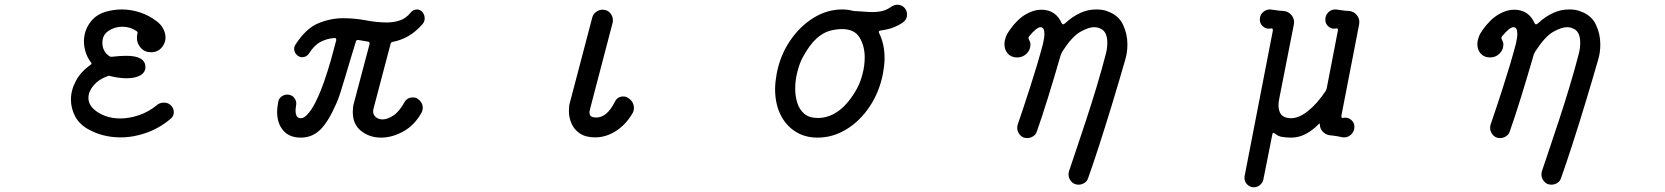

<svg xmlns="http://www.w3.org/2000/svg" viewBox="-20 -558 7040 812"><path d="M352 -12Q315 -33 297.5 -66.5Q280 -100 280 -137Q280 -177 301 -216Q322 -255 362 -283Q371 -288 364 -295Q349 -315 342 -338Q335 -361 335 -383Q335 -425 359 -460Q383 -495 426 -508Q443 -513 460.5 -515.5Q478 -518 495 -518Q534 -518 572 -505.5Q610 -493 640 -470Q660 -456 670 -437Q680 -418 680 -399Q680 -382 671 -367Q653 -337 619 -337Q592 -337 575.5 -355.5Q559 -374 559 -398Q559 -402 559.5 -406.5Q560 -411 561 -415Q562 -417 562 -419Q562 -424 557 -427Q530 -445 498 -445Q465 -445 439 -427.5Q413 -410 413 -378Q413 -340 443 -320Q448 -317 454 -318Q471 -320 486 -321Q501 -322 514 -322Q595 -322 595 -274Q595 -252 573.5 -239.5Q552 -227 516 -227Q485 -227 447 -236Q441 -239 435 -236Q398 -223 376 -197Q354 -171 354 -144Q354 -117 377 -96Q398 -77 427 -67Q456 -57 488 -57Q527 -57 568 -71Q609 -85 643 -113Q655 -124 673 -124Q691 -124 702 -113Q715 -101 715 -84Q715 -66 702 -56Q656 -17 601 3Q546 23 490 23Q453 23 418.5 14.5Q384 6 352 -12Z M1745 -141Q1768 -126 1768 -101Q1768 -92 1763 -82Q1733 -28 1685.5 -2Q1638 24 1592 24Q1543 24 1507.5 -4Q1472 -32 1472 -84Q1472 -93 1473 -103Q1474 -113 1477 -123L1543 -372V-374Q1543 -381 1536 -382L1495 -389H1493Q1487 -389 1485 -382Q1475 -349 1463 -310Q1451 -271 1440 -233Q1429 -195 1419.5 -166Q1410 -137 1404 -124Q1369 -43 1334.5 -9.5Q1300 24 1252 24Q1204 24 1178 -6Q1152 -36 1152 -85Q1152 -96 1153.5 -106.5Q1155 -117 1157 -129Q1160 -142 1171 -150Q1182 -158 1195 -158Q1214 -158 1225 -143.5Q1236 -129 1232 -110Q1231 -105 1230.5 -100.5Q1230 -96 1230 -91Q1230 -58 1252 -58Q1265 -58 1278 -72Q1298 -92 1316.5 -130Q1335 -168 1351 -214Q1367 -260 1380 -306Q1393 -352 1402 -388V-390Q1402 -399 1393 -397Q1363 -395 1336 -381Q1309 -367 1287 -332Q1276 -316 1258 -316Q1249 -316 1241 -321Q1224 -333 1224 -352Q1224 -361 1230 -370Q1274 -438 1326 -459.5Q1378 -481 1431 -481Q1480 -481 1527.5 -472Q1575 -463 1616 -463Q1646 -463 1672 -472Q1698 -481 1717 -505Q1728 -518 1744 -518Q1754 -518 1764 -510Q1776 -498 1776 -480Q1776 -467 1767 -456Q1737 -422 1705.5 -404.5Q1674 -387 1641 -381Q1633 -379 1632 -373L1560 -100Q1558 -92 1558 -87Q1558 -72 1569.5 -62.5Q1581 -53 1598 -53Q1618 -53 1643 -69Q1668 -85 1690 -125Q1702 -146 1726 -146Q1731 -146 1736 -145Q1741 -144 1745 -141Z M2497 23Q2457 23 2432.5 6.5Q2408 -10 2397 -35.5Q2386 -61 2386 -88Q2386 -98 2387 -108Q2388 -118 2391 -127L2485 -485Q2489 -499 2501.5 -508Q2514 -517 2528 -517Q2548 -517 2560 -503.5Q2572 -490 2572 -473Q2572 -466 2571 -462L2477 -103Q2476 -97 2474.5 -92Q2473 -87 2473 -83Q2473 -66 2486 -63Q2490 -62 2494 -61.5Q2498 -61 2502 -61Q2547 -61 2580 -127Q2591 -150 2616 -150Q2627 -150 2636 -144Q2661 -128 2661 -101Q2661 -90 2655 -79Q2627 -31 2585 -4Q2543 23 2497 23Z M3806 -524Q3816 -513 3816 -496Q3816 -477 3801 -465Q3782 -451 3758.5 -442Q3735 -433 3704 -429Q3693 -427 3698 -418Q3721 -372 3721 -311Q3721 -295 3719 -279Q3717 -263 3714 -246Q3699 -169 3658 -107.5Q3617 -46 3559.5 -11Q3502 24 3438 24Q3383 24 3342.5 -2.5Q3302 -29 3280 -75Q3258 -121 3258 -181Q3258 -198 3260 -214.5Q3262 -231 3265 -248Q3280 -325 3321.5 -386Q3363 -447 3420.5 -482.5Q3478 -518 3541 -518Q3566 -518 3588 -512Q3592 -511 3599 -511Q3620 -510 3637.5 -508.5Q3655 -507 3669 -507Q3695 -507 3713.5 -512Q3732 -517 3750 -530Q3763 -538 3775 -538Q3794 -538 3806 -524ZM3603 -181Q3618 -208 3627.5 -244Q3637 -280 3637 -315Q3637 -363 3615.5 -399Q3594 -435 3541 -435Q3516 -435 3488.5 -427.5Q3461 -420 3432.5 -394.5Q3404 -369 3374 -314Q3361 -289 3352 -253.5Q3343 -218 3343 -183Q3343 -151 3352 -122.5Q3361 -94 3382 -76.5Q3403 -59 3438 -59Q3534 -59 3603 -181Z M4664 -510Q4710 -494 4729 -454.5Q4748 -415 4748 -370Q4748 -336 4739 -306Q4712 -212 4684 -120Q4656 -28 4630 52.5Q4604 133 4582 195Q4578 208 4566.5 215.5Q4555 223 4541 223Q4522 223 4510.5 209.5Q4499 196 4499 180Q4499 177 4499.5 173.5Q4500 170 4501 166Q4512 133 4531.5 75.5Q4551 18 4574 -52Q4597 -122 4618.5 -193.5Q4640 -265 4656 -327Q4660 -341 4661.5 -353.5Q4663 -366 4663 -377Q4663 -423 4636 -436Q4632 -438 4625 -440.5Q4618 -443 4607 -443Q4584 -443 4549 -423.5Q4514 -404 4472 -339Q4471 -336 4470 -334Q4469 -332 4467 -329Q4440 -235 4413 -148Q4386 -61 4365 -2Q4361 11 4349 18.5Q4337 26 4324 26Q4305 26 4293.5 12.5Q4282 -1 4282 -17Q4282 -21 4282.5 -24Q4283 -27 4284 -31Q4293 -57 4306.5 -97.5Q4320 -138 4335.5 -186Q4351 -234 4365.5 -282.5Q4380 -331 4391 -373Q4397 -399 4397 -415Q4397 -443 4381 -443Q4364 -443 4332 -404Q4328 -398 4331 -392Q4334 -387 4336 -381.5Q4338 -376 4338 -370Q4338 -347 4321.5 -331Q4305 -315 4282 -315Q4257 -315 4242.5 -331Q4228 -347 4228 -371Q4228 -385 4233.5 -400.5Q4239 -416 4250 -431Q4283 -477 4317.5 -497Q4352 -517 4383 -517Q4445 -517 4470 -460Q4473 -455 4476 -455Q4478 -455 4480 -456.5Q4482 -458 4484 -459Q4548 -518 4615 -518Q4628 -518 4640 -516.5Q4652 -515 4664 -510Z M5682 -512Q5705 -511 5718.5 -494Q5732 -477 5728 -455L5653 -69V-66Q5653 -59 5658 -59Q5660 -60 5665 -60Q5682 -62 5695 -50.5Q5708 -39 5708 -22Q5708 -3 5695 10Q5682 23 5665 23Q5658 23 5655 22Q5645 20 5634.5 18Q5624 16 5614 15Q5592 15 5577 1.5Q5562 -12 5562 -31Q5562 -39 5557 -33Q5529 -5 5500.5 9.5Q5472 24 5440 24Q5424 24 5405 21.5Q5386 19 5372 7Q5363 -1 5361 10L5323 201Q5320 215 5308.5 224.5Q5297 234 5283 234Q5266 234 5254.5 222Q5243 210 5243 194Q5243 188 5244 185L5363 -428V-431Q5363 -438 5358 -438Q5355 -437 5350 -437Q5334 -435 5321 -446.5Q5308 -458 5308 -475Q5308 -494 5321 -506Q5334 -518 5350 -518Q5357 -518 5360 -517Q5368 -516 5382 -514Q5396 -512 5405 -512Q5428 -511 5442 -494Q5456 -477 5452 -455L5390 -140Q5387 -127 5387 -112Q5387 -102 5389.5 -92Q5392 -82 5398 -74Q5412 -58 5440 -58Q5474 -58 5513 -89.5Q5552 -121 5587 -174Q5590 -180 5591 -185L5638 -428Q5639 -438 5634 -438Q5631 -437 5627 -437Q5610 -435 5597.5 -446.5Q5585 -458 5585 -474Q5585 -494 5597.5 -506Q5610 -518 5627 -518Q5634 -518 5637 -517Q5645 -516 5658.5 -514Q5672 -512 5682 -512Z M6664 -510Q6710 -494 6729 -454.5Q6748 -415 6748 -370Q6748 -336 6739 -306Q6712 -212 6684 -120Q6656 -28 6630 52.5Q6604 133 6582 195Q6578 208 6566.5 215.5Q6555 223 6541 223Q6522 223 6510.5 209.5Q6499 196 6499 180Q6499 177 6499.5 173.5Q6500 170 6501 166Q6512 133 6531.5 75.5Q6551 18 6574 -52Q6597 -122 6618.5 -193.5Q6640 -265 6656 -327Q6660 -341 6661.5 -353.5Q6663 -366 6663 -377Q6663 -423 6636 -436Q6632 -438 6625 -440.5Q6618 -443 6607 -443Q6584 -443 6549 -423.5Q6514 -404 6472 -339Q6471 -336 6470 -334Q6469 -332 6467 -329Q6440 -235 6413 -148Q6386 -61 6365 -2Q6361 11 6349 18.5Q6337 26 6324 26Q6305 26 6293.5 12.5Q6282 -1 6282 -17Q6282 -21 6282.5 -24Q6283 -27 6284 -31Q6293 -57 6306.5 -97.5Q6320 -138 6335.5 -186Q6351 -234 6365.5 -282.5Q6380 -331 6391 -373Q6397 -399 6397 -415Q6397 -443 6381 -443Q6364 -443 6332 -404Q6328 -398 6331 -392Q6334 -387 6336 -381.5Q6338 -376 6338 -370Q6338 -347 6321.5 -331Q6305 -315 6282 -315Q6257 -315 6242.5 -331Q6228 -347 6228 -371Q6228 -385 6233.5 -400.5Q6239 -416 6250 -431Q6283 -477 6317.5 -497Q6352 -517 6383 -517Q6445 -517 6470 -460Q6473 -455 6476 -455Q6478 -455 6480 -456.5Q6482 -458 6484 -459Q6548 -518 6615 -518Q6628 -518 6640 -516.5Q6652 -515 6664 -510Z"/></svg>

Font: Kiwi Maru Medium
Style: Regular
Weight: 500
Designer: Hiroki-Chan
Version: Version 1.100